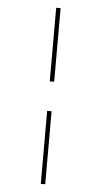

<svg xmlns="http://www.w3.org/2000/svg" viewBox="-57 -751 480 907"><g transform="rotate(5 182.5 -297.5)"><path d="M193 -226H172V120H193ZM172 -366H193V-715H172Z"/></g></svg>

Font: Sprat Extended Light
Style: Regular
Weight: 300
Width: 9
Designer: Ethan Nakache
Foundry: Collletttivo
Version: Version 2.000;Glyphs 3.2 (3217)